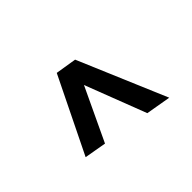

<svg xmlns="http://www.w3.org/2000/svg" viewBox="-85 -698 799 799"><g transform="rotate(45 314.5 -298.5)"><path d="M535 -509 516 -399 131 -251 146 -344ZM146 -343 481 -185 464 -88 131 -251Z"/></g></svg>

Font: Figtree Light SemiBold
Style: Italic
Weight: 600
Italic angle: -9.5°
Version: Version 2.001;gftools[0.9.30]